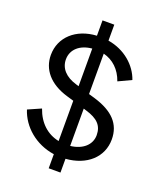

<svg xmlns="http://www.w3.org/2000/svg" viewBox="-170 -960 973 1165"><g transform="rotate(20 316.5 -377.5)"><path d="M587 -195C587 -80 497 1 363 11C363 11 363 100 363 100C363 100 287 100 287 100C287 100 287 9 287 9C165 -9 73 -90 41 -190C41 -190 125 -227 125 -227C154 -143 212 -91 287 -76C287 -76 287 -336 287 -336C287 -336 243 -349 243 -349C124 -384 64 -459 64 -551C64 -666 155 -749 287 -756C287 -756 287 -855 287 -855C287 -855 363 -855 363 -855C363 -855 363 -752 363 -752C472 -734 552 -662 581 -577C581 -577 498 -538 498 -538C474 -607 426 -652 363 -668C363 -668 363 -407 363 -407C363 -407 404 -395 404 -395C526 -358 587 -295 587 -195ZM271 -435C271 -435 287 -430 287 -430C287 -430 287 -673 287 -673C209 -666 159 -621 159 -557C159 -500 198 -456 271 -435ZM363 -72C442 -81 492 -126 492 -188C492 -251 456 -285 382 -307C382 -307 363 -313 363 -313C363 -313 363 -72 363 -72Z"/></g></svg>

Font: Preevio_Regular
Style: Regular
Weight: 500
Designer: Gumpita Rahayu
Foundry: Tokotype Studio
Version: ""